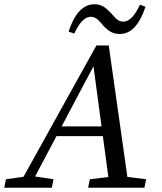

<svg xmlns="http://www.w3.org/2000/svg" viewBox="-67 -884 763 904"><path d="M-47 0H177L185 -40L86 -55H68L-39 -40L-47 0ZM15 0H70L379 -583L385 -595H370L450 0H540L445 -670H387L15 0ZM177 -243H463L475 -289H191L177 -243ZM348 0H613L621 -40L502 -55H484L356 -40L348 0ZM256 -735 283 -726C305 -775 331 -805 361 -805C390 -805 405 -778 425 -757C443 -740 462 -724 497 -724C555 -724 592 -775 618 -852L592 -862C569 -813 544 -782 513 -782C484 -782 469 -810 451 -827C430 -848 412 -864 378 -864C320 -864 281 -813 256 -735Z"/></svg>

Font: Source Serif 4 Variable
Style: Italic
Weight: 400
Italic angle: -12°
Designer: Frank Grießhammer
Foundry: Adobe Systems Incorporated
Version: Version 4.004;hotconv 1.0.116;makeotfexe 2.5.65601